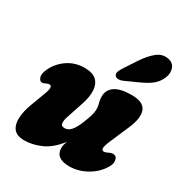

<svg xmlns="http://www.w3.org/2000/svg" viewBox="-169 -833 912 965"><g transform="rotate(30 287.0 -350.0)"><path d="M529.5 -155Q550 -155 554.8 -133.5Q559.5 -112 542 -85.5Q515 -42.5 467.5 -16.2Q420 10 369.5 10Q289 10 289 -51.5Q289 -60.5 291.5 -70.2Q294 -80 298 -90.5Q254 -34 204.8 -12Q155.5 10 107.5 10Q64.5 10 46.2 -13.5Q28 -37 30 -75.8Q32 -114.5 49 -160.5L82 -248.5Q100.5 -297.5 78 -297.5Q69 -297.5 57.5 -291Q49 -286 42 -286Q27 -286 20.5 -305Q14 -324 31 -359Q54 -403.5 95.8 -430.8Q137.5 -458 191 -458Q238 -458 260 -436.5Q282 -415 283.5 -379Q285 -343 270.5 -299.5L237.5 -200Q229.5 -176.5 231.5 -160.5Q233.5 -144.5 252.5 -144.5Q274.5 -144.5 290.5 -163.5Q306.5 -182.5 320.5 -217.5Q335 -253.5 340.2 -272.2Q345.5 -291 345.5 -307.5Q345.5 -324.5 340.5 -340.2Q335.5 -356 335.5 -376.5Q335.5 -415 367.2 -436.5Q399 -458 463.5 -458Q531.5 -458 547 -419.5Q562.5 -381 532.5 -311.5L484 -199Q470 -165.5 470.8 -153.2Q471.5 -141 484 -141Q492.5 -141 510 -150Q520 -155 529.5 -155ZM404.5 -623.5Q433 -666 463.5 -690.5Q494 -715 530 -708Q561 -702 570.2 -675.2Q579.5 -648.5 566.5 -619Q554 -590 531.2 -571Q508.5 -552 466.5 -533L391 -499Q377 -492.5 363.2 -493Q349.5 -493.5 344 -502.5Q338 -513 343.2 -525.8Q348.5 -538.5 358 -552.5Z"/></g></svg>

Font: Fraunces 144pt S100 Black
Style: Italic
Weight: 900
Italic angle: -16°
Version: Version 1.000; ttfautohint (v1.8.3)